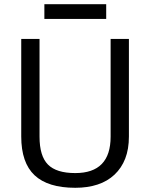

<svg xmlns="http://www.w3.org/2000/svg" viewBox="-20 -885 714 913"><path d="M338 8Q208 8 144.5 -51.5Q81 -111 81 -236V-700H168V-235Q168 -143 208 -102.5Q248 -62 338 -62Q506 -62 506 -235V-700H593V-236Q593 -176 575.5 -131Q558 -86 524.5 -54.5Q491 -23 444 -7.5Q397 8 338 8ZM485 -865V-795H191V-865Z"/></svg>

Font: Pathway Extreme
Style: Regular
Weight: 400
Designer: Eduardo Rodriguez Tunni
Foundry: Eduardo Rodriguez Tunni
Version: Version 1.001;gftools[0.9.26]